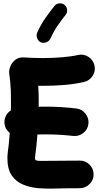

<svg xmlns="http://www.w3.org/2000/svg" viewBox="-20 -1078 596 1162"><path d="M7.3 -329.1Q4.4 -353.5 15.1 -375.5Q25.9 -397.5 45.9 -410.2Q46.4 -440.4 46.4 -468.8Q46.4 -502.9 45.4 -528.6Q44.4 -554.2 42.2 -579.3Q40 -604.5 35.6 -636.2Q33.7 -653.8 43 -676.8Q52.2 -699.7 72.8 -716.1Q93.3 -732.4 123.5 -730.5Q153.8 -728.5 183.6 -727.5Q213.4 -726.6 242.7 -726.6Q297.4 -726.6 354 -731.2Q410.6 -735.8 451.7 -745.1Q485.4 -752.9 514.6 -734.4Q543.9 -715.8 551.8 -682.1Q559.6 -648.4 540.8 -619.1Q522 -589.8 488.8 -582Q431.6 -568.8 367.7 -563.7Q303.7 -558.6 242.7 -558.6Q234.9 -558.6 226.8 -558.6Q218.8 -558.6 211.4 -559.1Q212.4 -539.1 213.4 -516.8Q214.4 -494.6 214.4 -468.8Q214.4 -450.7 213.9 -432.1Q234.9 -432.6 256.3 -432.6Q349.1 -432.6 441.9 -421.4Q476.1 -417.5 497.6 -389.9Q519 -362.3 515.1 -328.1Q511.2 -293.9 483.6 -272.7Q456.1 -251.5 421.9 -255.4Q341.8 -264.6 256.3 -264.6Q229.5 -264.6 206.5 -264.2Q204.1 -230.5 200.7 -198.7Q197.3 -167 193.4 -138.2Q191.9 -129.4 191.9 -119.6Q191.9 -111.3 198 -107.9Q204.1 -104.5 223.6 -104.2Q243.2 -104 282.2 -104.7Q321.3 -105.5 387.2 -105.5Q406.7 -105.5 425 -105.5Q443.4 -105.5 460.9 -106Q495.6 -106.9 520.8 -82.8Q545.9 -58.6 546.4 -23.9Q547.4 10.3 522.9 35.2Q498.5 60.1 463.9 61Q444.8 61.5 425.8 61.5Q406.7 61.5 387.2 61.5Q354 61.5 307.4 63.2Q260.7 64.9 211.7 60.8Q162.6 56.6 120.1 39.3Q77.6 22 51.3 -15.9Q24.9 -53.7 24.9 -119.6Q24.9 -128.4 25.4 -137.7Q25.9 -147 27.3 -157.7Q30.8 -183.1 33.9 -212.6Q37.1 -242.2 39.1 -273.4Q11.2 -294.9 7.3 -329.1ZM370.1 -1048.8Q384.3 -1038.1 386.2 -1019.8Q388.2 -1001.5 377 -987.8Q349.6 -953.6 327.1 -920.7Q304.7 -887.7 284.7 -844.2Q277.8 -828.6 260 -822Q242.2 -815.4 226.6 -822.3Q211.4 -829.1 204.8 -846.7Q198.2 -864.3 205.1 -880.4Q228 -931.2 254.9 -969.2Q281.7 -1007.3 309.1 -1041.5Q320.3 -1055.7 338.4 -1057.6Q356.4 -1059.6 370.1 -1048.8Z"/></svg>

Font: Mikhak-FD Black
Style: Regular
Weight: 900
Designer: Amin Abedi
Version: Version 3.2